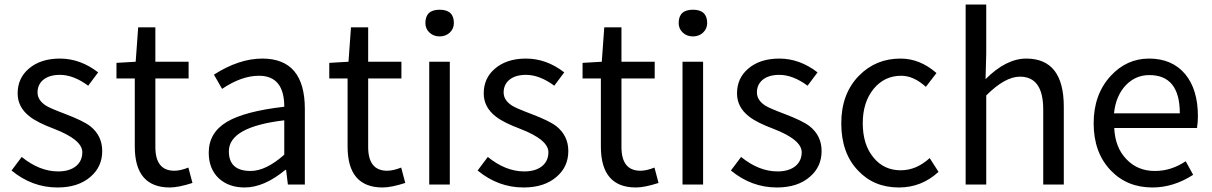

<svg xmlns="http://www.w3.org/2000/svg" viewBox="-20 -816 5359 849"><path d="M31 -62 76 -122Q155 -58 237 -58Q289 -58 318 -83Q344 -106 344 -143Q344 -198 220 -246Q145 -274 111 -301Q58 -342 58 -403Q58 -470 107 -512Q159 -557 245 -557Q335 -557 414 -496L370 -437Q305 -485 245 -485Q197 -485 170 -462Q146 -441 146 -407Q146 -373 183 -349Q202 -337 266 -313Q348 -282 379 -258Q432 -216 432 -148Q432 -79 381 -35Q327 13 234 13Q122 13 31 -62Z M576 -168V-469H495V-538L580 -543L591 -695H667V-543H814V-469H667V-166Q667 -61 751 -61Q777 -61 813 -75L831 -7Q769 13 731 13Q576 13 576 -168Z M948 -27Q903 -69 903 -141Q903 -229 983 -277Q1062 -324 1237 -344Q1237 -481 1125 -481Q1048 -481 962 -423L926 -486Q1037 -557 1140 -557Q1328 -557 1328 -334V0H1253L1245 -65H1242Q1148 13 1062 13Q992 13 948 -27ZM1237 -132V-284Q992 -255 992 -147Q992 -60 1088 -60Q1156 -60 1237 -132Z M1517 -168V-469H1436V-538L1521 -543L1532 -695H1608V-543H1755V-469H1608V-166Q1608 -61 1692 -61Q1718 -61 1754 -75L1772 -7Q1710 13 1672 13Q1517 13 1517 -168Z M1878 -543H1969V0H1878ZM1879 -672Q1861 -689 1861 -714Q1861 -773 1924 -773Q1987 -773 1987 -714Q1987 -689 1969 -672Q1951 -655 1924 -655Q1897 -655 1879 -672Z M2092 -62 2137 -122Q2216 -58 2298 -58Q2350 -58 2379 -83Q2405 -106 2405 -143Q2405 -198 2281 -246Q2206 -274 2172 -301Q2119 -342 2119 -403Q2119 -470 2168 -512Q2220 -557 2306 -557Q2396 -557 2475 -496L2431 -437Q2366 -485 2306 -485Q2258 -485 2231 -462Q2207 -441 2207 -407Q2207 -373 2244 -349Q2263 -337 2327 -313Q2409 -282 2440 -258Q2493 -216 2493 -148Q2493 -79 2442 -35Q2388 13 2295 13Q2183 13 2092 -62Z M2637 -168V-469H2556V-538L2641 -543L2652 -695H2728V-543H2875V-469H2728V-166Q2728 -61 2812 -61Q2838 -61 2874 -75L2892 -7Q2830 13 2792 13Q2637 13 2637 -168Z M2998 -543H3089V0H2998ZM2999 -672Q2981 -689 2981 -714Q2981 -773 3044 -773Q3107 -773 3107 -714Q3107 -689 3089 -672Q3071 -655 3044 -655Q3017 -655 2999 -672Z M3212 -62 3257 -122Q3336 -58 3418 -58Q3470 -58 3499 -83Q3525 -106 3525 -143Q3525 -198 3401 -246Q3326 -274 3292 -301Q3239 -342 3239 -403Q3239 -470 3288 -512Q3340 -557 3426 -557Q3516 -557 3595 -496L3551 -437Q3486 -485 3426 -485Q3378 -485 3351 -462Q3327 -441 3327 -407Q3327 -373 3364 -349Q3383 -337 3447 -313Q3529 -282 3560 -258Q3613 -216 3613 -148Q3613 -79 3562 -35Q3508 13 3415 13Q3303 13 3212 -62Z M3774 -62Q3700 -139 3700 -271Q3700 -402 3779 -482Q3853 -557 3962 -557Q4048 -557 4121 -493L4074 -432Q4020 -481 3965 -481Q3891 -481 3843 -423Q3795 -364 3795 -271Q3795 -177 3842 -120Q3888 -63 3963 -63Q4032 -63 4091 -117L4130 -56Q4055 13 3955 13Q3844 13 3774 -62Z M4250 -796H4341V-578L4338 -466Q4429 -557 4518 -557Q4684 -557 4684 -344V0H4593V-332Q4593 -477 4490 -477Q4424 -477 4341 -394V0H4250Z M4892 -62Q4816 -141 4816 -271Q4816 -398 4891 -480Q4962 -557 5061 -557Q5163 -557 5221 -488Q5277 -420 5277 -302Q5277 -276 5273 -250H4907Q4911 -163 4961 -112Q5010 -60 5087 -60Q5159 -60 5223 -103L5256 -43Q5169 13 5076 13Q4964 13 4892 -62ZM5197 -315Q5197 -484 5062 -484Q5002 -484 4959 -440Q4914 -393 4906 -315Z"/></svg>

Font: `nÑOSR
Style: Regular
Weight: 400
Designer: Ryoko NISHIZUKA ¬âXZm¬º[P (kana & ideographs); Paul D. Hunt (Latin, Greek & Cyrillic); Wenlong ZHANG _ e¬á¬ü¬ô (bopomof
Foundry: Adobe Systems Incorporated
Version: Version 1.00 June 24, 2014, initial release